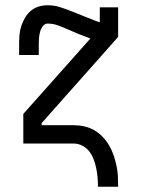

<svg xmlns="http://www.w3.org/2000/svg" viewBox="-20 -548 540 733"><path d="M354 165Q354 147 352.5 129.5Q351 112 347.5 95Q344 78 338 61.5Q332 45 321.5 31Q311 17 295 8.5Q279 0 261 0H69V-113L325 -401L320 -403Q300 -410 280.5 -418Q261 -426 242 -434.5Q223 -443 203 -450.5Q183 -458 162 -458Q151 -458 143.5 -448Q136 -438 133 -426.5Q130 -415 129 -403.5Q128 -392 128 -381V-338H53V-381Q53 -398 54.5 -415.5Q56 -433 61.5 -449.5Q67 -466 76 -481Q85 -496 98 -507Q111 -518 128 -523Q145 -528 162 -528Q187 -528 210 -520.5Q233 -513 255.5 -504Q278 -495 300.5 -486Q323 -477 346 -468L361 -463V-520H431V-407L139 -78V-70H261Q282 -70 302 -65.5Q322 -61 339.5 -51Q357 -41 371.5 -26Q386 -11 396.5 7Q407 25 413.5 44Q420 63 424.5 83.5Q429 104 430 124Q431 144 431 165Z"/></svg>

Font: Iosevka Gothic
Style: Regular
Weight: 400
Monospace: yes
Designer: Belleve Invis
Foundry: Belleve Invis
Version: Version 15.5.1; ttfautohint (v1.8.4)